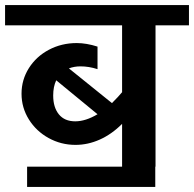

<svg xmlns="http://www.w3.org/2000/svg" viewBox="-42 -658 766 758"><path d="M704 -558H572V0H571V80H65V0H440V-169Q399 -128 352 -107Q305 -86 256 -86Q199 -86 150 -113Q101 -140 72 -186.5Q43 -233 43 -288Q43 -343 72 -389Q101 -435 151 -461.5Q201 -488 261 -488Q299 -488 343 -474V-385Q309 -396 276 -396Q251 -396 230 -388L400 -251Q427 -278 440 -294V-558H-22V-638H704ZM343 -207 180 -341Q168 -316 168 -281Q168 -234 190.5 -206.5Q213 -179 255 -179Q296 -179 343 -207Z"/></svg>

Font: AmikoBold
Style: Bold
Weight: 700
Designer: Pablo Impallari, Rodrigo Fuenzalida, Andres Torresi
Foundry: Impallari Type
Version: Version 1.000; ttfautohint (v1.3)